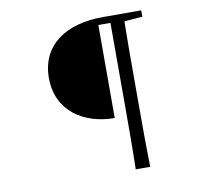

<svg xmlns="http://www.w3.org/2000/svg" viewBox="-93 -851 1185 1094"><g transform="rotate(-10 500.0 -304.5)"><path d="M793 -711V-748H570C352 -748 208 -646 208 -459C208 -268 360 -170 538 -170V-708H608V-208C608 -92 608 25 605 139H689C686 24 686 -92 686 -208V-400C686 -502 686 -603 688 -703Z"/></g></svg>

Font: Noto Serif CJK JP
Style: Regular
Weight: 400
Designer: Ryoko NISHIZUKA 西塚涼子 (kana & ideographs); Frank Grießhammer (Latin, Greek & Cyrillic); Wenlong ZHANG 张文龙 (bopomofo); San
Foundry: Adobe Systems Incorporated
Version: Version 1.000;PS 1;hotconv 16.6.53;makeotf.lib2.5.65590